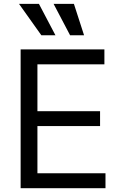

<svg xmlns="http://www.w3.org/2000/svg" viewBox="-20 -986 638 1006"><path d="M88.1 -727.3H527V-649.1H176.1V-403.4H504.3V-325.3H176.1V-78.1H532.7V0H88.1ZM260.7 -965.9H367.2L420.5 -801.1H347.3ZM79.5 -965.9H183.9L270.6 -801.1H196.7Z"/></svg>

Font: Interop
Style: Regular
Weight: 400
Designer: Rasmus Andersson, Google, Jang Haemin
Foundry: jhaemin
Version: Version 1.008